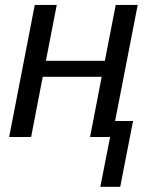

<svg xmlns="http://www.w3.org/2000/svg" viewBox="-20 -548 590 768"><path d="M207 -528.3 163.6 -304.7H399.4L442.9 -528.3H530.8L440.4 -64H512.2L460.9 199.2H381.3L420.4 0H340.3L386.7 -240.7H150.9L104.5 0H16.6L119.1 -528.3Z"/></svg>

Font: Liberation Sans
Style: Italic
Weight: 400
Italic angle: -12°
Designer: Steve Matteson
Foundry: Ascender Corporation
Version: Version 2.1.5